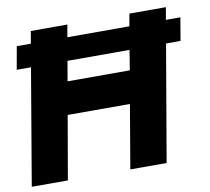

<svg xmlns="http://www.w3.org/2000/svg" viewBox="-82 -787 957 875"><g transform="rotate(-10 396.5 -350.0)"><path d="M571 -700 561 -643H274L284 -700H115L105 -643H40L21 -537H87L-4 0H163L214 -294H502L452 0H620L712 -537H779L797 -643H730L740 -700ZM240 -445 256 -537H543L528 -445Z"/></g></svg>

Font: Jost
Style: Bold Italic
Weight: 700
Italic angle: -5°
Version: Version 3.710